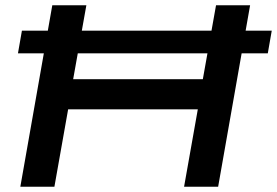

<svg xmlns="http://www.w3.org/2000/svg" viewBox="-20 -707 1049 727"><path d="M57 0 178 -687H307L257 -407H748L798 -687H927L806 0H677L729 -293H238L186 0ZM48 -505 63 -591H1009L994 -505Z"/></svg>

Font: Archivo Expanded Medium
Style: Italic
Weight: 500
Width: 7
Italic angle: -10°
Designer: Hector Gatti
Foundry: Omnibus-Type
Version: Version 2.001